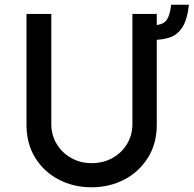

<svg xmlns="http://www.w3.org/2000/svg" viewBox="-20 -784 819 812"><path d="M197 -259Q197 -213 219.5 -175.5Q242 -138 281 -116Q320 -94 367 -94Q417 -94 456 -116Q495 -138 517.5 -175.5Q540 -213 540 -259V-725H643V-256Q643 -177 606 -117.5Q569 -58 506.5 -25Q444 8 367 8Q290 8 227.5 -25Q165 -58 128.5 -117.5Q92 -177 92 -256V-725H197ZM624 -677Q665 -677 681.5 -695.5Q698 -714 704 -764H779Q772 -701 751.5 -669Q731 -637 699 -626Q667 -615 624 -615Z"/></svg>

Font: Reem Kufi Ink
Style: Regular
Weight: 400
Designer: Khaled Hosny
Version: Version 1.7